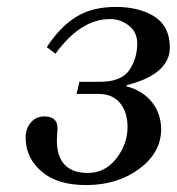

<svg xmlns="http://www.w3.org/2000/svg" viewBox="-20 -522 510 554"><path d="M54 -125Q54 -150 68.5 -168Q83 -186 108 -186Q146 -186 146 -152Q146 -146 145 -134.5Q144 -123 144 -118Q144 -23 234 -23Q283 -23 315.5 -64.5Q348 -106 348 -155Q348 -198 326.5 -224.5Q305 -251 264 -251H201L209 -286H268Q330 -286 353 -319.5Q376 -353 376 -397Q376 -429 352 -448Q328 -467 297 -467Q213 -467 140 -367L115 -386Q152 -443 198.5 -472.5Q245 -502 314 -502Q382 -502 426 -474Q470 -446 470 -385Q470 -308 345 -276V-273Q393 -260 419 -226.5Q445 -193 445 -149Q445 -82 382 -35Q319 12 228 12Q145 12 99.5 -27.5Q54 -67 54 -125Z"/></svg>

Font: Heuristica
Style: Italic
Weight: 400
Italic angle: -13°
Version: Version 1.0.2